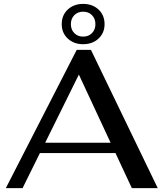

<svg xmlns="http://www.w3.org/2000/svg" viewBox="-20 -966 840 986"><path d="M573 -180H185L96 0H10L374 -710H447L790 0H657ZM548 -233 385 -583 212 -233ZM297 -842Q297 -888 328 -917Q359 -946 407 -946Q455 -946 486 -917Q517 -888 517 -842Q517 -797 486 -768Q455 -739 407 -739Q359 -739 328 -768Q297 -797 297 -842ZM470 -842Q470 -870 452.5 -888Q435 -906 407 -906Q379 -906 361.5 -888Q344 -870 344 -842Q344 -814 361.5 -796Q379 -778 407 -778Q435 -778 452.5 -796Q470 -814 470 -842Z"/></svg>

Font: Fahkwang Medium
Style: Regular
Weight: 500
Version: Version 1.000; ttfautohint (v1.6)